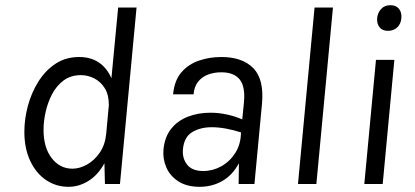

<svg xmlns="http://www.w3.org/2000/svg" viewBox="-20 -710 1600 741"><path d="M244.5 11Q196 11 157.2 -15.5Q118.5 -42 96.2 -90Q74 -138 74 -201.5Q74 -250.5 87.5 -301Q101 -351.5 127.8 -394.5Q154.5 -437.5 194 -463.8Q233.5 -490 285.5 -490Q330 -490 361.2 -469Q392.5 -448 410 -408L436 -681H507L443 0H385L383 -80Q358.5 -35 321.8 -12Q285 11 244.5 11ZM259.5 -59Q287.5 -59 316 -75Q344.5 -91 365.2 -121.2Q386 -151.5 390 -195L399 -293Q399.5 -297.5 399.8 -299.5Q400 -301.5 400 -306Q400 -344 384.5 -369.2Q369 -394.5 344.2 -407.2Q319.5 -420 292 -420Q253 -420 225.5 -399.5Q198 -379 181 -346.5Q164 -314 156 -277.5Q148 -241 148 -209.5Q148 -140.5 179.5 -99.8Q211 -59 259.5 -59Z M751 11Q701 11 668.5 -10Q636 -31 621.8 -64.2Q607.5 -97.5 611 -134Q616 -182.5 641 -213.5Q666 -244.5 705.5 -259.8Q745 -275 792 -275Q823.5 -275 855.2 -268.2Q887 -261.5 915 -249L921 -310Q928 -374.5 905.5 -402.8Q883 -431 834 -431Q806 -431 782.5 -422Q759 -413 744.2 -394.2Q729.5 -375.5 727 -346H648Q653 -399.5 680.2 -431Q707.5 -462.5 748.2 -476.2Q789 -490 834 -490Q915.5 -490 957.8 -446.8Q1000 -403.5 991 -308L962 0H901Q901 -20.5 901.5 -40.2Q902 -60 902 -80Q877.5 -34 838 -11.5Q798.5 11 751 11ZM764.5 -50Q801 -50 834 -68.2Q867 -86.5 888.2 -120Q909.5 -153.5 910 -199Q882.5 -208 853 -213.5Q823.5 -219 797 -219Q753.5 -219 722 -200.2Q690.5 -181.5 686 -134Q683 -99 702.2 -74.5Q721.5 -50 764.5 -50Z M1130 0 1194 -681H1265L1201 0Z M1477.5 -591Q1456 -591 1445 -604.5Q1434 -618 1435.5 -640Q1437.5 -660.5 1450.8 -675.2Q1464 -690 1486.5 -690Q1508.5 -690 1519.8 -676Q1531 -662 1529 -640Q1527 -617 1512.8 -604Q1498.5 -591 1477.5 -591ZM1386 0 1431 -479H1502L1457 0Z"/></svg>

Font: Karla
Style: Italic
Weight: 400
Italic angle: -8°
Designer: Jonathan Pinhorn
Version: Version 2.004;gftools[0.9.33]